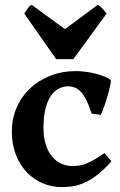

<svg xmlns="http://www.w3.org/2000/svg" viewBox="-20 -765 501 800"><path d="M444.3 -92.8Q412.6 -57.1 384.8 -35.9Q356.9 -14.6 331.5 -3.4Q306.2 7.8 283 11.2Q259.8 14.6 236.8 14.6Q195.8 14.6 158.2 -1.2Q120.6 -17.1 92 -46.9Q63.5 -76.7 46.4 -119.6Q29.3 -162.6 29.3 -216.8Q29.3 -269.5 48.8 -315.4Q68.4 -361.3 103.8 -395.3Q139.2 -429.2 188.5 -449Q237.8 -468.8 297.9 -468.8Q314 -468.8 335.4 -466.1Q356.9 -463.4 377.7 -458.3Q398.4 -453.1 416 -446Q433.6 -439 441.9 -430.2Q442.4 -426.3 440.4 -415.3Q438.5 -404.3 434.8 -389.9Q431.2 -375.5 426.3 -359.1Q421.4 -342.8 416.5 -328.1Q411.6 -313.5 407 -302.2Q402.3 -291 399.4 -286.6L361.8 -291.5Q352.5 -320.8 342.8 -342Q333 -363.3 321.3 -377.4Q309.6 -391.6 295.4 -398.4Q281.2 -405.3 263.7 -405.3Q243.7 -405.3 225.1 -396Q206.5 -386.7 192.4 -366.2Q178.2 -345.7 169.7 -312.7Q161.1 -279.8 161.1 -231.9Q161.1 -193.8 170.2 -164.3Q179.2 -134.8 195.6 -114.5Q211.9 -94.2 233.9 -83.7Q255.9 -73.2 281.7 -73.2Q295.4 -73.2 308.6 -75Q321.8 -76.7 337.2 -82.5Q352.5 -88.4 371.3 -99.1Q390.1 -109.9 415.5 -127.4ZM285.6 -518.6H213.9L81.1 -708.5Q86.9 -717.8 95.2 -729.5Q103.5 -741.2 111.8 -745.1L250.5 -643.6L387.7 -745.1Q391.6 -743.2 396.5 -739Q401.4 -734.9 406.5 -729.5Q411.6 -724.1 416.3 -718.5Q420.9 -712.9 424.3 -708.5Z"/></svg>

Font: Gentium Book Basic
Style: Bold
Weight: 700
Designer: J. Victor Gaultney and Annie Olsen
Foundry: SIL International
Version: Version 1.102; 2013; Maintenance release